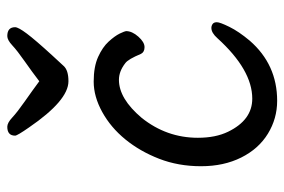

<svg xmlns="http://www.w3.org/2000/svg" viewBox="-150 -626 799 540"><g transform="rotate(-90 250.0 -355.5)"><path d="M237 24Q187 24 144.5 -2Q102 -28 77.5 -77Q53 -126 53 -190Q53 -254 74 -308Q95 -362 128.5 -403Q162 -444 205.5 -468Q249 -492 291 -492Q333 -492 360.5 -479.5Q388 -467 403.5 -450Q419 -433 426 -419Q433 -404 433 -401Q433 -384 417.5 -366.5Q402 -349 388 -349Q374 -349 369 -359Q354 -395 343 -403Q320 -421 296 -421Q243 -421 189 -357Q133 -287 133 -199Q133 -149 150 -114Q183 -46 243 -46Q324 -46 413 -144Q428 -161 442 -161Q448 -161 453 -157.5Q458 -154 458 -145.5Q458 -137 445 -110.5Q432 -84 406 -53Q339 24 237 24ZM292 -563Q238 -563 162 -674Q139 -707 139 -713Q139 -735 164 -735Q175 -735 190 -721Q205 -707 235 -686Q265 -665 292 -645Q318 -665 348 -686Q378 -707 393 -721Q408 -735 419 -735Q444 -735 444 -713Q444 -704 426 -680Q408 -656 365 -609Q347 -590 335 -576.5Q323 -563 292 -563Z"/></g></svg>

Font: Moon Stars Kai HW
Style: Bold
Weight: 700
Designer: GuiWonder
Version: Version 1.101